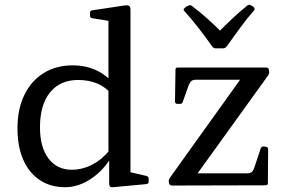

<svg xmlns="http://www.w3.org/2000/svg" viewBox="-20 -774 1200 802"><path d="M1040 -744Q1047 -737 1041 -730Q1013 -699 985.5 -661Q958 -623 926 -579Q920 -572 911 -572H882Q873 -572 867 -579Q836 -623 807 -660Q778 -697 750 -728Q743 -735 752 -741Q755 -744 758.5 -746.5Q762 -749 766 -750Q775 -755 782 -749Q815 -724 847 -695.5Q879 -667 910 -635H888Q919 -667 950 -696Q981 -725 1012 -750Q1019 -757 1028 -752Q1031 -751 1034 -748.5Q1037 -746 1040 -744ZM433 -162V-597H525V-162ZM449 -378Q422 -410 386.5 -425Q351 -440 307 -440Q231 -440 189 -388Q147 -336 147 -242Q147 -159 182.5 -112Q218 -65 280 -65Q325 -65 366.5 -87Q408 -109 440 -149L450 -126Q415 -64 361.5 -28Q308 8 252 8Q191 8 146 -22Q101 -52 77 -107Q53 -162 53 -238Q53 -318 81.5 -377Q110 -436 162 -468.5Q214 -501 283 -501Q346 -501 395 -474Q444 -447 474 -395ZM433 -568V-714L451 -684L365 -698Q356 -699 356 -709V-721Q356 -730 366 -731L499 -751Q513 -753 519 -749.5Q525 -746 525 -733V-568ZM525 -162V-28L506 -59L592 -39Q601 -36 601 -27V-15Q601 -6 591 -5L452 8Q445 9 440.5 5.5Q436 2 436 -6V-120L433 -129V-162ZM1069 -154Q1072 -163 1082 -162L1091 -161Q1100 -160 1100 -150L1099 -9Q1099 0 1089 0L697 1Q689 1 686 -9L685 -15Q684 -23 690 -32L998 -462L1001 -441H798Q786 -441 779.5 -435.5Q773 -430 768 -418L743 -347Q740 -339 730 -340H720Q711 -341 711 -351L713 -483Q713 -492 723 -492H1092Q1102 -492 1103 -482L1104 -476Q1106 -468 1100 -459L791 -30L778 -50H1013Q1025 -50 1031.5 -55.5Q1038 -61 1042 -73Z"/></svg>

Font: Hahmlet
Style: Regular
Weight: 400
Designer: Minjoo Ham & Mark Frömberg
Foundry: hypertype
Version: Version 1.002